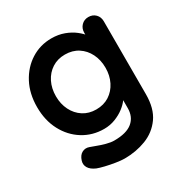

<svg xmlns="http://www.w3.org/2000/svg" viewBox="-171 -681 975 1016"><g transform="rotate(-30 316.5 -172.5)"><path d="M282 -545Q324 -545 359 -532Q394 -519 419.5 -499Q445 -479 459.5 -458.5Q474 -438 474 -424L448 -411V-484Q448 -510 465 -527.5Q482 -545 508 -545Q534 -545 551 -528Q568 -511 568 -484V-39Q568 48 530.5 100.5Q493 153 432 176.5Q371 200 301 200Q281 200 249 195Q217 190 188 183Q159 176 144 170Q114 157 102.5 137.5Q91 118 98 96Q107 67 127 56.5Q147 46 169 54Q179 57 202 66Q225 75 252.5 82.5Q280 90 301 90Q376 90 412 60Q448 30 448 -23V-110L460 -101Q460 -88 446.5 -69.5Q433 -51 409.5 -33Q386 -15 354 -2.5Q322 10 286 10Q215 10 158 -25.5Q101 -61 68 -123.5Q35 -186 35 -267Q35 -349 68 -411.5Q101 -474 157 -509.5Q213 -545 282 -545ZM301 -435Q256 -435 222 -413Q188 -391 169 -353Q150 -315 150 -267Q150 -220 169 -182Q188 -144 222 -122Q256 -100 301 -100Q347 -100 381 -122Q415 -144 434 -182Q453 -220 453 -267Q453 -315 434 -353Q415 -391 381 -413Q347 -435 301 -435Z"/></g></svg>

Font: Quicksand Light
Style: Bold
Weight: 700
Version: Version 3.004